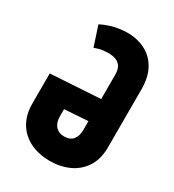

<svg xmlns="http://www.w3.org/2000/svg" viewBox="-175 -812 841 927"><g transform="rotate(30 245.0 -349.0)"><path d="M264 -711Q228 -711 192 -702.5Q156 -694 120 -676L156 -566Q167 -570 179.5 -573.5Q192 -577 205.5 -578.5Q219 -580 230 -580Q257 -580 275 -572.5Q293 -565 302.5 -549Q312 -533 312 -506V-370L35 -353V-184Q35 -138 50 -101.5Q65 -65 93 -39.5Q121 -14 159.5 -0.5Q198 13 245 13Q304 13 352 -9Q400 -31 428.5 -75Q457 -119 457 -184V-510Q457 -560 442.5 -597.5Q428 -635 402 -660Q376 -685 340.5 -698Q305 -711 264 -711ZM246 -124Q231 -124 218.5 -129.5Q206 -135 197.5 -145Q189 -155 185 -168.5Q181 -182 181 -199V-238L312 -247V-198Q312 -181 308 -167.5Q304 -154 296 -144Q288 -134 275.5 -129Q263 -124 246 -124Z"/></g></svg>

Font: Advent Pro ExtraBold
Style: Regular
Weight: 800
Designer: VivaRado, Andreas Kalpakidis
Foundry: VivaRado, Andreas Kalpakidis
Version: Version 3.000